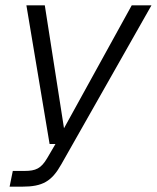

<svg xmlns="http://www.w3.org/2000/svg" viewBox="-20 -550 588 720"><path d="M16 150H63C140 150 174 130 210 66L548 -530H474L220 -69L148 -530H79L166 -10H188L157 43C134 82 114 91 72 91H28Z"/></svg>

Font: Geist Light
Style: Italic
Weight: 300
Italic angle: -12°
Designer: Basement.studio, Andrés Briganti, Mateo Zaragoza
Foundry: Basement.studio, Vercel, Andrés Briganti, Guido Ferreyra, Mateo Zaragoza
Version: Version 1.500